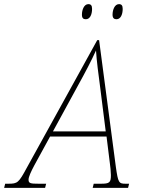

<svg xmlns="http://www.w3.org/2000/svg" viewBox="-80 -908 695 928"><path d="M483 -815C503 -815 513 -838 513 -865C513 -882 507 -888 495 -888C474 -888 464 -860 464 -837C464 -820 472 -815 483 -815ZM335 -815C355 -815 365 -838 365 -865C365 -882 359 -888 347 -888C326 -888 316 -860 316 -837C316 -820 323 -815 335 -815ZM-60 0H138L143 -20H107C66 -20 58 -22 58 -40C58 -53 70 -79 86 -109L162 -248H435L451 -119C453 -107 456 -76 456 -62C456 -26 450 -20 408 -20H373L368 0H539L544 -20H527C494 -20 491 -25 480 -101L399 -714H390L50 -98C10 -24 5 -20 -40 -20H-55ZM296 -493C332 -558 362 -615 384 -664C387 -616 396 -546 404 -487L431 -273H176Z"/></svg>

Font: Noto Serif SemiCondensed Thin
Style: Italic
Weight: 100
Width: 4
Italic angle: -12°
Designer: Monotype Design Team
Foundry: Monotype Imaging Inc.
Version: Version 2.013